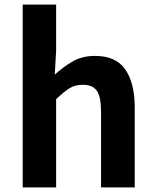

<svg xmlns="http://www.w3.org/2000/svg" viewBox="-20 -818 680 838"><path d="M79 -798H225V-597L219 -492Q253 -524 295.5 -549Q338 -574 395 -574Q486 -574 527 -514.5Q568 -455 568 -349V0H421V-331Q421 -396 402.5 -422Q384 -448 342 -448Q307 -448 282 -432Q257 -416 225 -385V0H79Z"/></svg>

Font: SpoqaHanSans-Bold
Style: Regular
Weight: 700
Designer: [Spoqa Han Sans] Dong-huui Kim \uAE40 \uB3D9 \uD718   [Noto Sans] Ryoko NISHIZUKA \u897F \u585A \u6DBC \u5B50  (kana & i
Foundry: Spoqa (http://www.spoqa-han-sans.com)
Version: Version 2.000